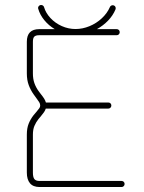

<svg xmlns="http://www.w3.org/2000/svg" viewBox="-20 -752 578 772"><path d="M481 -12.2Q481 -7.3 477.5 -3.7Q474.1 0 468.8 0H139.2Q113.3 0 100.6 -15.1Q87.9 -30.3 87.9 -58.1V-210.9Q87.9 -236.3 95.2 -254.6Q102.5 -272.9 115.2 -289.1L126 -301.8Q134.8 -312 138.2 -317.1Q141.6 -322.3 141.6 -327.6Q141.6 -334.5 137.9 -340.6Q134.3 -346.7 125.5 -358.4L115.2 -372.6Q103 -389.6 95.5 -409.9Q87.9 -430.2 87.9 -457V-584Q87.9 -634.8 137.7 -634.8H200.2Q175.8 -649.4 158.2 -670.9Q140.6 -692.4 133.8 -716.3Q131.8 -722.2 135.7 -727.1Q139.6 -731.9 145.5 -731.9Q149.4 -731.9 152.8 -729.5Q156.2 -727.1 157.2 -723.1Q164.1 -699.7 182.9 -679.4Q201.7 -659.2 228.3 -647.2Q254.9 -635.3 283.7 -635.3Q312 -635.3 339.8 -646.7Q367.7 -658.2 389.4 -678.5Q411.1 -698.7 421.9 -723.6Q423.3 -727.1 426.5 -729Q429.7 -731 433.1 -731Q438.5 -731 441.9 -727.5Q445.3 -724.1 445.3 -718.8Q444.8 -716.3 444.3 -713.9Q434.1 -689.5 414.6 -669.2Q395 -648.9 369.6 -634.8H449.2Q454.6 -634.8 458 -631.3Q461.4 -627.9 461.4 -622.6Q461.4 -617.7 458 -614Q454.6 -610.4 449.2 -610.4H137.7Q123.5 -610.4 117.9 -604.7Q112.3 -599.1 112.3 -584V-457Q112.3 -434.6 118.2 -418Q124 -401.4 134.8 -386.2Q143.1 -375 144 -374Q153.3 -362.3 157.7 -355.2Q162.1 -348.1 164.6 -339.8H415.5Q420.9 -339.8 424.3 -336.4Q427.7 -333 427.7 -327.6Q427.7 -322.8 424.3 -319.1Q420.9 -315.4 415.5 -315.4H164.1Q161.6 -307.6 157 -301Q152.3 -294.4 143.6 -283.7L134.8 -273.4Q124.5 -260.3 118.4 -245.8Q112.3 -231.4 112.3 -210.9V-58.1Q112.3 -39.6 118.2 -32Q124 -24.4 139.2 -24.4H468.8Q474.1 -24.4 477.5 -21Q481 -17.6 481 -12.2Z"/></svg>

Font: Velvelyne Light
Style: Regular
Weight: 200
Designer: Manon Van der Borght et Mariel Nils
Foundry: Velvetyne
Version: Version 1.070